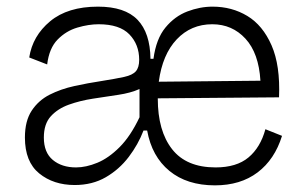

<svg xmlns="http://www.w3.org/2000/svg" viewBox="-20 -545 918 578"><path d="M205 12Q141 12 98 -23Q55 -58 55 -131Q55 -181 75.5 -212Q96 -243 129.5 -260Q163 -277 204 -286Q245 -295 285 -301Q329 -308 354 -313.5Q379 -319 389 -330.5Q399 -342 399 -365Q399 -411 369.5 -441.5Q340 -472 277 -472Q247 -472 213 -462Q179 -452 153.5 -426Q128 -400 122 -351L68 -372Q78 -437 131 -481Q184 -525 275 -525Q356 -525 394 -485.5Q432 -446 433 -368H442Q450 -428 478 -462Q506 -496 544 -510.5Q582 -525 620 -525Q678 -525 724.5 -497Q771 -469 797.5 -408.5Q824 -348 820 -252L455 -249V-248Q455 -151 498 -96Q541 -41 629 -41Q692 -41 728 -71Q764 -101 779 -156L829 -136Q807 -65 755.5 -26Q704 13 627 13Q543 13 490 -30.5Q437 -74 423 -152H412Q396 -110 367.5 -72.5Q339 -35 298.5 -11.5Q258 12 205 12ZM619 -472Q555 -472 512 -426.5Q469 -381 458 -299L764 -302Q759 -385 719 -428.5Q679 -472 619 -472ZM209 -41Q239 -41 273 -55Q307 -69 340 -102Q373 -135 400 -192V-277Q373 -265 336 -259.5Q299 -254 260 -248Q221 -242 187.5 -230Q154 -218 133 -195Q112 -172 112 -131Q112 -86 139 -63.5Q166 -41 209 -41Z"/></svg>

Font: Bricolage Grotesque 12pt ExtraLight
Style: Regular
Weight: 200
Designer: Mathieu Triay
Foundry: Atelier Triay
Version: Version 1.001; ttfautohint (v1.8.4.7-5d5b);gftools[0.9.33.de